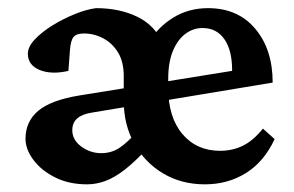

<svg xmlns="http://www.w3.org/2000/svg" viewBox="-20 -454 736 481"><path d="M198.2 7.8Q152.3 7.8 117.7 -9.8Q83 -27.3 63.5 -53.7Q43.9 -80.1 43.9 -106.4Q43.9 -149.4 75.7 -176.3Q107.4 -203.1 178.7 -214.8L579.1 -279.3L561.5 -249V-278.3Q561.5 -328.1 542 -356Q522.5 -383.8 487.3 -383.8Q463.9 -383.8 444.3 -369.1Q424.8 -354.5 413.1 -326.2Q401.4 -297.9 401.4 -255.9V-234.4Q401.4 -160.2 437 -118.2Q472.7 -76.2 531.2 -76.2Q562.5 -76.2 588.4 -88.9Q614.3 -101.6 638.7 -131.8L668 -105.5Q641.6 -48.8 596.2 -20.5Q550.8 7.8 493.2 7.8Q434.6 7.8 388.7 -19.5Q342.8 -46.9 316.4 -94.2Q290 -141.6 290 -201.2V-263.7Q290 -298.8 275.9 -322.3Q261.7 -345.7 238.8 -357.9Q215.8 -370.1 190.4 -370.1Q171.9 -370.1 164.6 -361.8Q157.2 -353.5 155.3 -329.1L151.4 -276.4Q108.4 -266.6 79.1 -278.8Q49.8 -291 49.8 -319.3Q49.8 -336.9 67.4 -355.5Q85 -374 111.8 -390.6Q138.7 -407.2 168 -418.9Q197.3 -430.7 220.7 -433.6Q279.3 -433.6 323.7 -412.1Q368.2 -390.6 386.7 -346.7H351.6Q376 -386.7 414.6 -410.2Q453.1 -433.6 501 -433.6Q576.2 -433.6 619.6 -381.8Q663.1 -330.1 663.1 -247.1L210 -171.9Q185.5 -168 173.3 -157.2Q161.1 -146.5 161.1 -127.9Q161.1 -103.5 183.6 -86.9Q206.1 -70.3 233.4 -70.3Q258.8 -70.3 278.3 -83Q297.9 -95.7 322.3 -123L351.6 -85Q319.3 -49.8 293 -29.3Q266.6 -8.8 243.7 -0.5Q220.7 7.8 198.2 7.8Z"/></svg>

Font: Crimson Pro SemiBold
Style: Regular
Weight: 600
Designer: Jacques Le Bailly
Foundry: Baron von Fonthausen
Version: Version 1.003